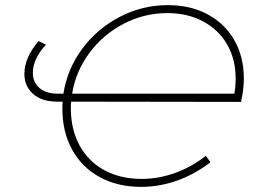

<svg xmlns="http://www.w3.org/2000/svg" viewBox="-20 -724 997 748"><path d="M257 -328Q256 -319 256 -302Q256 -220 290 -157.5Q324 -95 386.5 -61Q449 -27 532 -27Q597 -27 661.5 -50Q726 -73 782 -117L800 -92Q739 -45 670 -20.5Q601 4 530 4Q438 4 368.5 -34Q299 -72 261 -141Q223 -210 223 -301Q223 -319 224 -328H199Q141 -329 108 -359Q75 -389 75 -436Q75 -499 130 -564L159 -550Q108 -495 108 -440Q108 -404 133.5 -381.5Q159 -359 205 -359H227Q242 -455 300 -533.5Q358 -612 446 -658Q534 -704 634 -704Q723 -704 790 -667.5Q857 -631 893.5 -566.5Q930 -502 930 -418Q930 -377 919 -327ZM261 -359H893Q898 -385 898 -419Q898 -493 865 -550.5Q832 -608 771.5 -640.5Q711 -673 632 -673Q542 -673 462 -631.5Q382 -590 328.5 -518Q275 -446 261 -359Z"/></svg>

Font: Montserrat Alternates ExLight
Style: Italic
Weight: 275
Italic angle: -11.3°
Designer: Julieta Ulanovsky
Foundry: Julieta Ulanovsky
Version: Version 7.200